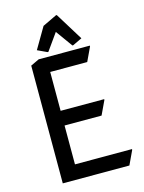

<svg xmlns="http://www.w3.org/2000/svg" viewBox="-139 -1041 843 1123"><g transform="rotate(-15 282.5 -480.0)"><path d="M152.8 -791.5 227.5 -918.9 313.5 -960H318.4L422.4 -791.5L365.7 -764.6H360.8L287.6 -866.2L215.3 -764.6H210.4ZM97.7 0V-712.9L149.4 -737.3H459V-732.4L419.4 -648.4H195.3V-413.1H459V-408.2L419.4 -324.2H195.3V-88.9H540.5V-84L501 0Z"/></g></svg>

Font: Nova Square
Style: Book
Weight: 400
Version: Version 2.000